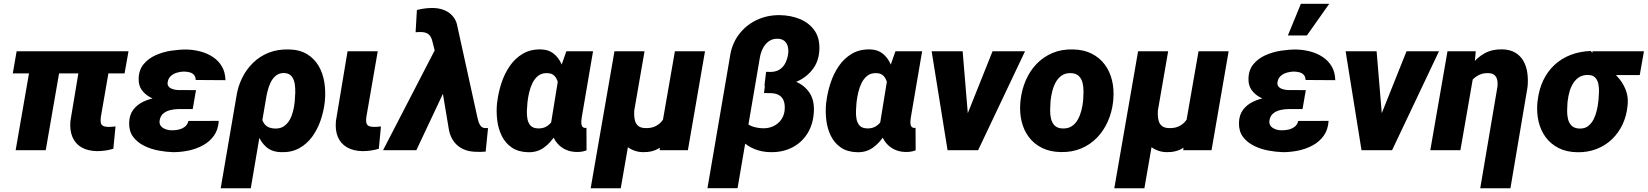

<svg xmlns="http://www.w3.org/2000/svg" viewBox="-20 -802 8796 1025"><path d="M666 -528.3 645 -410.2H48.3L68.8 -528.3ZM315.9 -528.3 224.1 0H63.5L155.3 -528.3ZM418 -528.3H579.1L518.1 -175.8Q516.1 -158.7 518.1 -147.7Q520 -136.7 528.6 -131.1Q537.1 -125.5 554.7 -124.5Q565.4 -124 575.7 -125Q585.9 -126 596.7 -127L585 -7.8Q564 -1.5 542.2 1.7Q520.5 4.9 498.5 4.9Q448.2 3.9 415 -15.4Q381.8 -34.7 366.7 -70.6Q351.6 -106.4 356 -156.2Z M888.7 -287.6 1020.5 -287.1 1008.8 -219.7H933.6Q913.1 -219.7 891.4 -214.8Q869.6 -210 853.3 -197.3Q836.9 -184.6 832.5 -160.6Q830.1 -146 835 -135.7Q839.8 -125.5 849.9 -119.1Q859.9 -112.8 872.1 -109.6Q884.3 -106.4 896.5 -106.4Q914.6 -106 933.3 -110.1Q952.1 -114.3 966.6 -125.2Q981 -136.2 985.8 -156.2L1147.9 -156.7Q1145 -109.9 1122.1 -77.6Q1099.1 -45.4 1063 -25.9Q1026.9 -6.3 984.9 2.2Q942.9 10.7 902.3 10.3Q867.2 9.3 826.4 1.7Q785.6 -5.9 749.5 -23.7Q713.4 -41.5 690.9 -71.3Q668.5 -101.1 669.4 -146Q670.4 -188.5 691.4 -216.1Q712.4 -243.7 745.4 -259.3Q778.3 -274.9 816.2 -281.2Q854 -287.6 888.7 -287.6ZM1014.2 -252 900.9 -252.4Q873 -253.4 841.6 -260.5Q810.1 -267.6 782.2 -282.5Q754.4 -297.4 737.1 -321.3Q719.7 -345.2 720.2 -379.9Q720.7 -427.7 746.1 -458.7Q771.5 -489.7 811 -507.3Q850.6 -524.9 894.8 -531.5Q939 -538.1 976.6 -537.6Q1014.6 -536.6 1051 -526.9Q1087.4 -517.1 1117.2 -497.3Q1147 -477.5 1164.8 -447Q1182.6 -416.5 1183.6 -374L1024.9 -375Q1024.4 -393.1 1015.1 -402.8Q1005.9 -412.6 991.2 -416.3Q976.6 -419.9 960 -419.9Q942.9 -419.4 924.6 -414.1Q906.2 -408.7 892.6 -396.7Q878.9 -384.8 875.5 -365.2Q873 -352.1 877.9 -343.5Q882.8 -335 892.3 -330.3Q901.9 -325.7 913.1 -323.5Q924.3 -321.3 934.1 -321.3L1026.4 -320.8Z M1158.2 203.1 1241.2 -282.2Q1249 -337.4 1272 -384.5Q1294.9 -431.6 1331.1 -466.8Q1367.2 -502 1415 -520.8Q1462.9 -539.6 1521.5 -538.1Q1579.1 -537.1 1618.4 -513.4Q1657.7 -489.7 1680.7 -450.7Q1703.6 -411.6 1711.4 -363.3Q1719.2 -314.9 1714.4 -264.2L1713.4 -253.9Q1707.5 -206.1 1691.2 -158.4Q1674.8 -110.8 1646.5 -72Q1618.2 -33.2 1576.9 -10.5Q1535.6 12.2 1480 10.3Q1431.2 8.8 1401.6 -17.1Q1372.1 -43 1357.2 -83Q1342.3 -123 1336.4 -167.2Q1330.6 -211.4 1328.6 -249Q1336.4 -246.1 1344.2 -243.4Q1352.1 -240.7 1360.1 -238.5Q1368.2 -236.3 1376.5 -234.4Q1372.6 -204.6 1376.5 -178Q1380.4 -151.4 1397.2 -134Q1414.1 -116.7 1449.2 -115.7Q1477.1 -115.2 1495.8 -128.2Q1514.6 -141.1 1526.4 -162.1Q1538.1 -183.1 1544.2 -207.3Q1550.3 -231.4 1552.7 -253.9L1553.7 -264.2Q1555.2 -281.2 1556.2 -305.9Q1557.1 -330.6 1553.5 -354.2Q1549.8 -377.9 1537.1 -394.3Q1524.4 -410.6 1498.5 -412.1Q1471.2 -413.1 1453.1 -398.4Q1435.1 -383.8 1424.1 -360.4Q1413.1 -336.9 1407.2 -311.3Q1401.4 -285.6 1398.4 -265.1L1318.8 203.1Z M1835.4 -528.3H1996.6L1935.5 -175.8Q1933.6 -158.7 1935.5 -147.7Q1937.5 -136.7 1946 -131.1Q1954.6 -125.5 1972.2 -124.5Q1982.9 -124 1993.2 -125Q2003.4 -126 2013.7 -127L2002.4 -7.8Q1981.4 -1.5 1959.5 1.7Q1937.5 4.9 1915.5 4.9Q1865.7 3.9 1832.3 -15.6Q1798.8 -35.2 1783.7 -70.8Q1768.6 -106.4 1773.4 -156.2Z M2350.1 -313 2202.6 0H2024.9L2306.2 -543.9L2419.4 -543.5ZM2294.9 -759.3Q2316.4 -758.8 2335.9 -753.4Q2355.5 -748 2371.8 -737.5Q2388.2 -727.1 2400.4 -711.4Q2412.6 -695.8 2418.9 -674.3L2528.8 -174.3Q2531.2 -163.1 2535.2 -150.9Q2539.1 -138.7 2546.4 -129.4Q2553.7 -120.1 2566.9 -118.7Q2571.8 -118.2 2576.4 -118.2Q2581.1 -118.2 2585.4 -118.2L2572.8 7.3Q2559.1 8.8 2545.2 8.8Q2531.2 8.8 2517.6 8.3Q2481.4 7.3 2452.9 -5.9Q2424.3 -19 2405 -43.7Q2385.7 -68.4 2377.4 -104L2315.4 -474.6L2286.1 -589.4Q2281.7 -603 2274.7 -612.1Q2267.6 -621.1 2257.1 -625.5Q2246.6 -629.9 2232.4 -630.9Q2223.6 -631.3 2215.3 -630.9Q2207 -630.4 2198.7 -629.9L2205.6 -748.5Q2227.1 -754.4 2249.8 -757.1Q2272.5 -759.8 2294.9 -759.3Z M2633.3 -249.5 2634.8 -259.8Q2640.6 -308.1 2656.7 -357.9Q2672.9 -407.7 2701.2 -449.2Q2729.5 -490.7 2771.5 -515.4Q2813.5 -540 2870.6 -538.1Q2908.7 -536.6 2933.8 -517.1Q2959 -497.6 2974.4 -466.6Q2989.7 -435.5 2997.1 -399.2Q3004.4 -362.8 3006.3 -326.9Q3008.3 -291 3007.3 -262.7L3006.3 -250Q2999.5 -211.4 2984.1 -165.8Q2968.8 -120.1 2943.8 -79.6Q2918.9 -39.1 2883.3 -13.7Q2847.7 11.7 2799.8 10.7Q2746.6 9.3 2712.2 -14.4Q2677.7 -38.1 2658.9 -76.2Q2640.1 -114.3 2634.5 -159.7Q2628.9 -205.1 2633.3 -249.5ZM2796.4 -259.8 2795.4 -249.5Q2793.5 -231.4 2792.7 -209.2Q2792 -187 2795.9 -166.3Q2799.8 -145.5 2812.3 -131.6Q2824.7 -117.7 2850.1 -116.7Q2876 -115.2 2894.5 -125.2Q2913.1 -135.3 2925.8 -152.8Q2938.5 -170.4 2946 -192.1Q2953.6 -213.9 2957 -235.8L2961.9 -274.9Q2963.4 -293 2963.6 -316.2Q2963.9 -339.4 2958.7 -360.8Q2953.6 -382.3 2940.2 -396.7Q2926.8 -411.1 2901.4 -411.6Q2872.6 -412.6 2853.5 -397.7Q2834.5 -382.8 2822.8 -358.9Q2811 -335 2804.9 -308.3Q2798.8 -281.7 2796.4 -259.8ZM3003.4 -528.3H3146L3086.4 -179.7Q3085.4 -172.9 3084.2 -163.1Q3083 -153.3 3083.5 -143.6Q3084 -133.8 3088.4 -127Q3092.8 -120.1 3103 -119.1Q3105 -118.7 3106.9 -119.1Q3108.9 -119.6 3110.8 -120.1L3111.3 0.5Q3097.7 5.9 3084 7.8Q3070.3 9.8 3055.7 9.3Q3025.4 8.3 3000.5 -2.9Q2975.6 -14.2 2957.8 -33.9Q2939.9 -53.7 2930.2 -79.8Q2920.4 -106 2920.4 -136.2L2967.3 -424.8Z M3583 -528.3H3743.7L3652.3 0H3501.5L3513.7 -130.9ZM3549.3 -245.6 3611.3 -247.6Q3607.9 -204.1 3595.7 -158.4Q3583.5 -112.8 3560.1 -74Q3536.6 -35.2 3499.8 -11.7Q3462.9 11.7 3410.2 10.3Q3377.4 9.3 3348.9 -5.6Q3320.3 -20.5 3301 -46.4Q3281.7 -72.3 3277.8 -106L3287.1 -225.6H3366.7Q3365.2 -206.5 3365.7 -187.7Q3366.2 -168.9 3371.3 -153.3Q3376.5 -137.7 3389.4 -128.2Q3402.3 -118.7 3425.8 -118.2Q3455.6 -117.2 3477.1 -127.2Q3498.5 -137.2 3513.2 -155Q3527.8 -172.9 3536.6 -196.3Q3545.4 -219.7 3549.3 -245.6ZM3260.3 -528.3H3420.9L3293.9 203.1H3133.3Z M4068.8 -388.2 4122.1 -387.7Q4179.2 -386.2 4226.8 -366.7Q4274.4 -347.2 4301.5 -306.9Q4328.6 -266.6 4324.7 -203.6Q4320.8 -137.7 4290.3 -89.1Q4259.8 -40.5 4208.7 -14.4Q4157.7 11.7 4091.8 10.3Q4046.4 9.3 4008.3 -6.1Q3970.2 -21.5 3942.4 -49.3Q3914.6 -77.1 3899.9 -115Q3885.3 -152.8 3886.7 -198.7L3944.3 -198.2Q3942.9 -167.5 3960.4 -149.7Q3978 -131.8 4004.6 -124.5Q4031.2 -117.2 4057.1 -117.2Q4084.5 -117.2 4108.2 -128.2Q4131.8 -139.2 4147.7 -159.4Q4163.6 -179.7 4168 -207Q4171.9 -235.8 4166 -257.3Q4160.2 -278.8 4143.1 -291.3Q4126 -303.7 4096.2 -304.7L4058.6 -305.2ZM4144 -721.2Q4202.6 -720.2 4251.7 -699.7Q4300.8 -679.2 4329.3 -637.7Q4357.9 -596.2 4354 -531.7Q4350.1 -471.7 4316.7 -429.7Q4283.2 -387.7 4232.2 -365.7Q4181.2 -343.8 4125 -343.8H4061L4069.8 -418.5L4094.2 -418Q4124 -418.5 4143.6 -431.9Q4163.1 -445.3 4173.8 -467.8Q4184.6 -490.2 4188 -517.6Q4189.9 -537.6 4185.3 -554.9Q4180.7 -572.3 4167.7 -583.3Q4154.8 -594.2 4132.8 -595.2Q4105 -596.2 4085 -582Q4064.9 -567.9 4053.2 -544.9Q4041.5 -522 4037.1 -497.6L3917.5 202.6H3756.8L3876.5 -497.1Q3885.7 -565.4 3923.3 -616.2Q3960.9 -667 4018.3 -694.6Q4075.7 -722.2 4144 -721.2Z M4390.1 -249.5 4391.6 -259.8Q4397.5 -308.1 4413.6 -357.9Q4429.7 -407.7 4458 -449.2Q4486.3 -490.7 4528.3 -515.4Q4570.3 -540 4627.4 -538.1Q4665.5 -536.6 4690.7 -517.1Q4715.8 -497.6 4731.2 -466.6Q4746.6 -435.5 4753.9 -399.2Q4761.2 -362.8 4763.2 -326.9Q4765.1 -291 4764.2 -262.7L4763.2 -250Q4756.3 -211.4 4741 -165.8Q4725.6 -120.1 4700.7 -79.6Q4675.8 -39.1 4640.1 -13.7Q4604.5 11.7 4556.6 10.7Q4503.4 9.3 4469 -14.4Q4434.6 -38.1 4415.8 -76.2Q4397 -114.3 4391.4 -159.7Q4385.7 -205.1 4390.1 -249.5ZM4553.2 -259.8 4552.2 -249.5Q4550.3 -231.4 4549.6 -209.2Q4548.8 -187 4552.7 -166.3Q4556.6 -145.5 4569.1 -131.6Q4581.5 -117.7 4606.9 -116.7Q4632.8 -115.2 4651.4 -125.2Q4669.9 -135.3 4682.6 -152.8Q4695.3 -170.4 4702.9 -192.1Q4710.4 -213.9 4713.9 -235.8L4718.8 -274.9Q4720.2 -293 4720.5 -316.2Q4720.7 -339.4 4715.6 -360.8Q4710.4 -382.3 4697 -396.7Q4683.6 -411.1 4658.2 -411.6Q4629.4 -412.6 4610.4 -397.7Q4591.3 -382.8 4579.6 -358.9Q4567.9 -335 4561.8 -308.3Q4555.7 -281.7 4553.2 -259.8ZM4760.3 -528.3H4902.8L4843.3 -179.7Q4842.3 -172.9 4841.1 -163.1Q4839.8 -153.3 4840.3 -143.6Q4840.8 -133.8 4845.2 -127Q4849.6 -120.1 4859.9 -119.1Q4861.8 -118.7 4863.8 -119.1Q4865.7 -119.6 4867.7 -120.1L4868.2 0.5Q4854.5 5.9 4840.8 7.8Q4827.1 9.8 4812.5 9.3Q4782.2 8.3 4757.3 -2.9Q4732.4 -14.2 4714.6 -33.9Q4696.8 -53.7 4687 -79.8Q4677.2 -106 4677.2 -136.2L4724.1 -424.8Z M5115.2 -119.1 5278.8 -528.3H5452.1L5201.7 0H5099.6ZM5119.1 -528.3 5154.3 -105 5136.7 0H5038.6L4953.6 -528.3Z M5427.2 -255.9 5428.2 -266.1Q5434.6 -323.2 5456.1 -373Q5477.5 -422.9 5513.4 -460.4Q5549.3 -498 5598.1 -518.8Q5647 -539.6 5707.5 -538.1Q5765.6 -537.1 5808.1 -515.6Q5850.6 -494.1 5877.9 -457.3Q5905.3 -420.4 5916.7 -372.3Q5928.2 -324.2 5923.3 -270L5922.4 -259.3Q5916 -202.6 5894 -153.3Q5872.1 -104 5836.2 -66.9Q5800.3 -29.8 5751.5 -9.3Q5702.6 11.2 5642.6 9.8Q5585.4 8.8 5542.7 -12.5Q5500 -33.7 5472.7 -70.1Q5445.3 -106.4 5433.8 -154.1Q5422.4 -201.7 5427.2 -255.9ZM5588.9 -266.1 5587.9 -255.9Q5586.4 -235.8 5586.2 -212.2Q5585.9 -188.5 5591.3 -166.7Q5596.7 -145 5611.1 -131.1Q5625.5 -117.2 5652.8 -116.2Q5682.1 -115.2 5701.9 -128.4Q5721.7 -141.6 5733.9 -163.6Q5746.1 -185.5 5752.7 -210.9Q5759.3 -236.3 5761.7 -259.8L5762.7 -270Q5764.2 -289.6 5764.4 -313.7Q5764.6 -337.9 5759.3 -359.9Q5753.9 -381.8 5739.3 -396.2Q5724.6 -410.6 5697.3 -411.6Q5668 -412.6 5648.2 -398.9Q5628.4 -385.3 5616.2 -363Q5604 -340.8 5597.7 -315.2Q5591.3 -289.6 5588.9 -266.1Z M6378.4 -528.3H6539.1L6447.8 0H6296.9L6309.1 -130.9ZM6344.7 -245.6 6406.7 -247.6Q6403.3 -204.1 6391.1 -158.4Q6378.9 -112.8 6355.5 -74Q6332 -35.2 6295.2 -11.7Q6258.3 11.7 6205.6 10.3Q6172.9 9.3 6144.3 -5.6Q6115.7 -20.5 6096.4 -46.4Q6077.1 -72.3 6073.2 -106L6082.5 -225.6H6162.1Q6160.6 -206.5 6161.1 -187.7Q6161.6 -168.9 6166.7 -153.3Q6171.9 -137.7 6184.8 -128.2Q6197.8 -118.7 6221.2 -118.2Q6251 -117.2 6272.5 -127.2Q6293.9 -137.2 6308.6 -155Q6323.2 -172.9 6332 -196.3Q6340.8 -219.7 6344.7 -245.6ZM6055.7 -528.3H6216.3L6089.4 203.1H5928.7Z M6813.5 -287.6 6945.3 -287.1 6933.6 -219.7H6858.4Q6837.9 -219.7 6816.2 -214.8Q6794.4 -210 6778.1 -197.3Q6761.7 -184.6 6757.3 -160.6Q6754.9 -146 6759.8 -135.7Q6764.6 -125.5 6774.7 -119.1Q6784.7 -112.8 6796.9 -109.6Q6809.1 -106.4 6821.3 -106.4Q6839.4 -106 6858.2 -110.1Q6877 -114.3 6891.4 -125.2Q6905.8 -136.2 6910.6 -156.2L7072.8 -156.7Q7069.8 -109.9 7046.9 -77.6Q7023.9 -45.4 6987.8 -25.9Q6951.7 -6.3 6909.7 2.2Q6867.7 10.7 6827.1 10.3Q6792 9.3 6751.2 1.7Q6710.4 -5.9 6674.3 -23.7Q6638.2 -41.5 6615.7 -71.3Q6593.3 -101.1 6594.2 -146Q6595.2 -188.5 6616.2 -216.1Q6637.2 -243.7 6670.2 -259.3Q6703.1 -274.9 6741 -281.2Q6778.8 -287.6 6813.5 -287.6ZM6939 -252 6825.7 -252.4Q6797.9 -253.4 6766.4 -260.5Q6734.9 -267.6 6707 -282.5Q6679.2 -297.4 6661.9 -321.3Q6644.5 -345.2 6645 -379.9Q6645.5 -427.7 6670.9 -458.7Q6696.3 -489.7 6735.8 -507.3Q6775.4 -524.9 6819.6 -531.5Q6863.8 -538.1 6901.4 -537.6Q6939.5 -536.6 6975.8 -526.9Q7012.2 -517.1 7042 -497.3Q7071.8 -477.5 7089.6 -447Q7107.4 -416.5 7108.4 -374L6949.7 -375Q6949.2 -393.1 6939.9 -402.8Q6930.7 -412.6 6916 -416.3Q6901.4 -419.9 6884.8 -419.9Q6867.7 -419.4 6849.4 -414.1Q6831.1 -408.7 6817.4 -396.7Q6803.7 -384.8 6800.3 -365.2Q6797.9 -352.1 6802.7 -343.5Q6807.6 -335 6817.1 -330.3Q6826.7 -325.7 6837.9 -323.5Q6849.1 -321.3 6858.9 -321.3L6951.2 -320.8ZM6855.5 -612.8 6924.8 -781.7H7076.2L6957 -612.8Z M7325.2 -119.1 7488.8 -528.3H7662.1L7411.6 0H7309.6ZM7329.1 -528.3 7364.3 -105 7346.7 0H7248.5L7163.6 -528.3Z M7847.2 -406.7 7776.4 0H7615.7L7707.5 -528.3H7858.4ZM7796.4 -282.2 7771.5 -280.8Q7776.4 -327.1 7792.7 -373.3Q7809.1 -419.4 7837.2 -457.3Q7865.2 -495.1 7905.5 -517.3Q7945.8 -539.6 7999 -538.6Q8042 -537.6 8070.3 -520.3Q8098.6 -502.9 8114 -474.6Q8129.4 -446.3 8134 -410.9Q8138.7 -375.5 8134.8 -337.4L8043.5 203.1H7882.3L7974.1 -338.9Q7975.6 -352.5 7974.6 -365Q7973.6 -377.4 7968.8 -387.7Q7963.9 -397.9 7954.3 -404.3Q7944.8 -410.6 7928.7 -411.6Q7899.9 -413.1 7877.4 -402.6Q7855 -392.1 7838.6 -373.5Q7822.3 -355 7811.8 -331.1Q7801.3 -307.1 7796.4 -282.2Z M8187.5 -255.4 8189 -265.6Q8195.8 -324.7 8218.5 -372.6Q8241.2 -420.4 8278.1 -454.8Q8314.9 -489.3 8364 -508.5Q8413.1 -527.8 8472.7 -529.8Q8487.3 -513.2 8495.8 -496.8Q8504.4 -480.5 8515.4 -466.1Q8526.4 -451.7 8547.9 -441.9Q8584 -425.3 8612.3 -395.5Q8640.6 -365.7 8656.5 -328.4Q8672.4 -291 8669.9 -250.5L8668.9 -239.7Q8664.1 -185.1 8642.6 -138.9Q8621.1 -92.8 8585.7 -58.8Q8550.3 -24.9 8503.4 -6.6Q8456.5 11.7 8400.4 10.7Q8342.8 9.8 8300.5 -11.7Q8258.3 -33.2 8231.4 -69.8Q8204.6 -106.4 8193.6 -154.1Q8182.6 -201.7 8187.5 -255.4ZM8349.6 -265.6 8348.1 -255.4Q8346.7 -235.4 8346.2 -211.7Q8345.7 -188 8350.8 -166.5Q8356 -145 8370.4 -130.9Q8384.8 -116.7 8412.1 -115.7Q8439.9 -114.7 8458.3 -128.9Q8476.6 -143.1 8487.8 -165.5Q8499 -188 8504.6 -213.1Q8510.3 -238.3 8512.7 -259.8L8513.7 -270Q8515.1 -287.1 8516.1 -309.3Q8517.1 -331.5 8513.2 -352.3Q8509.3 -373 8496.8 -387Q8484.4 -400.9 8460 -401.9Q8432.1 -402.8 8412.1 -390.9Q8392.1 -378.9 8379.2 -358.4Q8366.2 -337.9 8359.1 -313.5Q8352.1 -289.1 8349.6 -265.6ZM8756.3 -528.3 8733.9 -401.4H8459.5L8481.9 -528.3Z"/></svg>

Font: Roboto Black
Style: Italic
Weight: 900
Italic angle: -12°
Designer: Christian Robertson
Foundry: Google
Version: Version 3.0; 2020